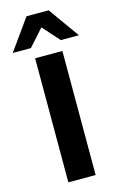

<svg xmlns="http://www.w3.org/2000/svg" viewBox="-180 -997 655 1054"><g transform="rotate(-15 148.0 -470.0)"><path d="M71 0V-705H226V0ZM-40 -765 85 -940H211L336 -765H233L148 -860L63 -765Z"/></g></svg>

Font: Nunito Sans 12pt ExtraLight ExtraBold
Style: Regular
Weight: 800
Version: Version 3.101;gftools[0.9.27]